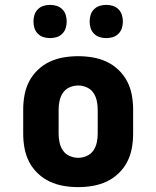

<svg xmlns="http://www.w3.org/2000/svg" viewBox="-20 -758 640 786"><path d="M300 8Q270 8 240.5 3Q211 -2 184 -14.5Q157 -27 135 -48Q113 -69 99.5 -95Q86 -121 80.5 -150.5Q75 -180 75 -210V-310Q75 -340 80.5 -369.5Q86 -399 99.5 -425Q113 -451 135 -472Q157 -493 184 -505.5Q211 -518 240.5 -523Q270 -528 300 -528Q330 -528 359.5 -523Q389 -518 416 -505.5Q443 -493 465 -472Q487 -451 500.5 -425Q514 -399 519.5 -369.5Q525 -340 525 -310V-210Q525 -180 519.5 -150.5Q514 -121 500.5 -95Q487 -69 465 -48Q443 -27 416 -14.5Q389 -2 359.5 3Q330 8 300 8ZM300 -112Q318 -112 335 -119.5Q352 -127 362 -141.5Q372 -156 376 -174Q380 -192 380 -210V-310Q380 -328 376 -346Q372 -364 362 -378.5Q352 -393 335 -400.5Q318 -408 300 -408Q282 -408 265 -400.5Q248 -393 238 -378.5Q228 -364 224 -346Q220 -328 220 -310V-210Q220 -192 224 -174Q228 -156 238 -141.5Q248 -127 265 -119.5Q282 -112 300 -112ZM415 -602Q401 -602 388 -606Q375 -610 365 -620Q355 -630 351 -643Q347 -656 347 -670Q347 -684 351 -697Q355 -710 365 -720Q375 -730 388 -734Q401 -738 415 -738Q429 -738 442 -734Q455 -730 465 -720Q475 -710 479 -697Q483 -684 483 -670Q483 -656 479 -643Q475 -630 465 -620Q455 -610 442 -606Q429 -602 415 -602ZM185 -602Q171 -602 158 -606Q145 -610 135 -620Q125 -630 121 -643Q117 -656 117 -670Q117 -684 121 -697Q125 -710 135 -720Q145 -730 158 -734Q171 -738 185 -738Q199 -738 212 -734Q225 -730 235 -720Q245 -710 249 -697Q253 -684 253 -670Q253 -656 249 -643Q245 -630 235 -620Q225 -610 212 -606Q199 -602 185 -602Z"/></svg>

Font: Iosevka Etoile Heavy
Style: Regular
Weight: 900
Designer: Belleve Invis
Foundry: Belleve Invis
Version: Version 22.1.2; ttfautohint (v1.8.4)